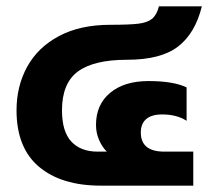

<svg xmlns="http://www.w3.org/2000/svg" viewBox="-20 -584 667 604"><path d="M32 -237Q32 -313 65.5 -374Q99 -435 165.5 -470.5Q232 -506 327 -506Q387 -506 415.5 -509.5Q444 -513 458.5 -525Q473 -537 480 -564H615Q594 -479 540 -437.5Q486 -396 380 -396Q275 -396 225 -359Q175 -322 175 -237Q175 -170 204.5 -138.5Q234 -107 287 -107H316Q301 -122 291.5 -144Q282 -166 282 -191Q282 -255 326.5 -292Q371 -329 447 -329Q526 -329 567 -309V-204Q536 -224 490 -224Q457 -224 440 -209.5Q423 -195 423 -167Q423 -107 497 -107H588V0H297Q173 0 102.5 -59.5Q32 -119 32 -237Z"/></svg>

Font: Prompt SemiBold
Style: Regular
Weight: 600
Designer: Katatrad Team
Foundry: CadsonDemak
Version: Version 1.000